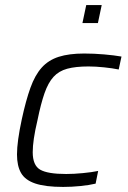

<svg xmlns="http://www.w3.org/2000/svg" viewBox="-20 -729 504 757"><path d="M229 8Q159 8 119 -5.5Q79 -19 63 -47Q47 -75 47 -120Q47 -171 66 -259Q82 -333 100 -383Q118 -433 144.5 -462.5Q171 -492 211.5 -505Q252 -518 312 -518Q350 -518 390.5 -514.5Q431 -511 459 -506L448 -455Q424 -460 390.5 -463.5Q357 -467 329 -467Q278 -467 245 -458Q212 -449 191 -426Q170 -403 155.5 -361.5Q141 -320 128 -256Q118 -214 113.5 -183Q109 -152 109 -129Q109 -77 138.5 -60Q168 -43 241 -43Q271 -43 307 -46.5Q343 -50 367 -55L357 -5Q332 1 297 4.5Q262 8 229 8ZM305 -638 320 -709H381L366 -638Z"/></svg>

Font: Saira Light
Style: Italic
Weight: 300
Italic angle: -12°
Designer: Hector Gatti with collaboration of the Omnibus-Type team
Foundry: Omnibus-Type
Version: Version 1.100; ttfautohint (v1.8.3)